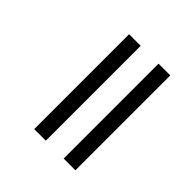

<svg xmlns="http://www.w3.org/2000/svg" viewBox="-167 -756 890 890"><g transform="rotate(45 278.0 -311.0)"><path d="M377 0H454V-622H377ZM184 0H260V-622H184Z"/></g></svg>

Font: Noto Sans Gurmukhi UI Condensed
Style: Regular
Weight: 400
Width: 3
Designer: Jelle Bosma - Monotype Design Team
Foundry: Monotype Imaging Inc.
Version: Version 2.004